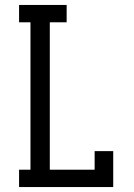

<svg xmlns="http://www.w3.org/2000/svg" viewBox="-20 -755 540 775"><path d="M57 0V-70H103V-665H57V-735H249V-665H181V-70H362V-145H437V0Z"/></svg>

Font: Iosevka Curly Slab
Style: Regular
Weight: 400
Monospace: yes
Designer: Belleve Invis
Foundry: Belleve Invis
Version: Version 22.1.2; ttfautohint (v1.8.4)